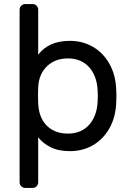

<svg xmlns="http://www.w3.org/2000/svg" viewBox="-20 -730 639 940"><path d="M167 163Q167 174 159 182Q151 190 140 190H103Q92 190 84 182Q76 174 76 163V-683Q76 -694 84 -702Q92 -710 103 -710H140Q151 -710 159 -702Q167 -694 167 -683V-462Q218 -530 322 -530Q384 -530 434.5 -501Q485 -472 515.5 -418Q546 -364 549 -292Q550 -282 550 -260Q550 -237 549 -227Q546 -155 515.5 -101.5Q485 -48 435 -19Q385 10 322 10Q266 10 227.5 -9.5Q189 -29 167 -58ZM312 -76Q377 -76 415.5 -118Q454 -160 458 -232Q459 -242 459 -260Q459 -278 458 -288Q454 -360 415.5 -402Q377 -444 312 -444Q250 -444 210 -405.5Q170 -367 167 -303L166 -264L167 -224Q170 -154 209 -115Q248 -76 312 -76Z"/></svg>

Font: Hezaedrus
Style: Regular
Weight: 400
Designer: Hubert & Fischer
Foundry: Hubert & Fischer
Version: Version 1.10;September 3, 2019;FontCreator 11.5.0.2425 64-bi